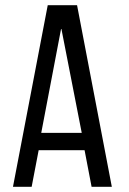

<svg xmlns="http://www.w3.org/2000/svg" viewBox="-20 -720 497 740"><path d="M129 -141H306L333 0H411L277 -700H164L30 0H102ZM139 -208 216 -612 295 -208Z"/></svg>

Font: Bebas Neue Regular two
Style: Regular2
Weight: 400
Designer: Ryoichi Tsunekawa & LGV (GE)
Foundry: Free Software Foundation, Inc.
Version: Version 1.003 August 13, 2016